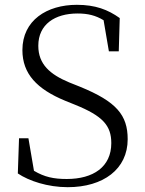

<svg xmlns="http://www.w3.org/2000/svg" viewBox="-20 -762 600 797"><path d="M261 15C409 15 510 -60 510 -184C510 -284 464 -340 312 -402L267 -420C188 -453 139 -495 139 -572C139 -661 208 -706 302 -706C345 -706 377 -698 410 -678L432 -549H473L477 -687C428 -722 376 -742 299 -742C175 -742 73 -678 73 -554C73 -455 134 -392 250 -344L292 -327C406 -281 442 -241 442 -168C442 -69 367 -19 257 -19C203 -19 165 -27 121 -53L98 -188H59L54 -42C100 -11 178 15 261 15Z"/></svg>

Font: Noto Serif CJK TC Light
Style: Regular
Weight: 300
Designer: Ryoko NISHIZUKA 西塚涼子 (kana & ideographs); Frank Grießhammer (Latin, Greek & Cyrillic); Wenlong ZHANG 张文龙 (bopomofo); San
Foundry: Adobe
Version: Version 2.001;hotconv 1.1.0;makeotfexe 2.6.0